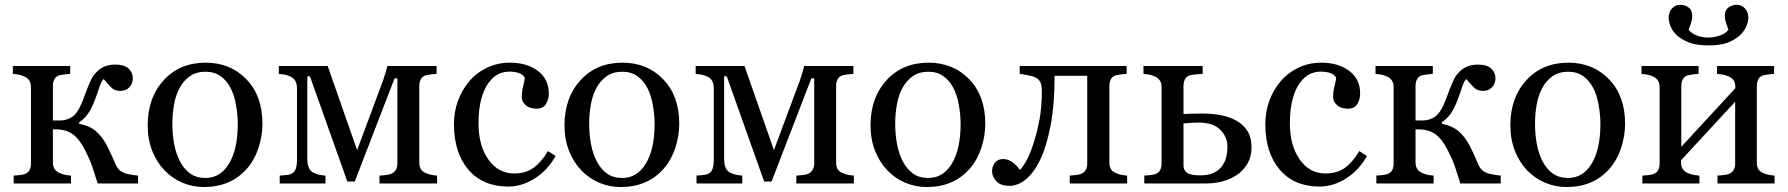

<svg xmlns="http://www.w3.org/2000/svg" viewBox="-20 -752 7328 787"><path d="M545.9 0H380.4Q368.2 -40 358.4 -68.6Q348.6 -97.2 329.6 -134.8Q306.6 -180.7 279.1 -201.2Q251.5 -221.7 208 -221.7H196.8V-86.9Q196.8 -70.3 203.6 -59.6Q210.4 -48.8 224.1 -43Q234.4 -38.1 246.3 -35.6Q258.3 -33.2 271 -32.2V0H36.1V-32.2Q47.4 -33.2 59.3 -34.2Q71.3 -35.2 80.1 -38.1Q93.8 -42.5 100.3 -53.5Q106.9 -64.5 106.9 -82V-394.5Q106.9 -410.6 100.1 -421.6Q93.3 -432.6 79.6 -438.5Q66.9 -444.3 54.9 -446.3Q43 -448.2 32.7 -449.2V-481.4H267.6V-449.2Q253.4 -448.2 242.9 -446.8Q232.4 -445.3 223.6 -443.4Q210 -439.5 203.4 -428Q196.8 -416.5 196.8 -399.4V-258.3H227.5Q243.7 -258.3 259.8 -264.6Q275.9 -271 286.6 -282.2Q300.3 -296.9 311 -320.8Q321.8 -344.7 329.1 -365.7Q336.9 -387.7 346.9 -411.1Q356.9 -434.6 367.2 -447.3Q385.3 -469.2 406 -478.3Q426.8 -487.3 451.7 -487.3Q489.3 -487.3 506.8 -471.2Q524.4 -455.1 524.4 -430.7Q524.4 -409.7 510.5 -394.5Q496.6 -379.4 473.6 -379.4Q451.7 -379.4 439.2 -390.6Q426.8 -401.9 404.8 -428.2Q395.5 -419.9 387 -393.3Q378.4 -366.7 370.6 -346.7Q356 -307.1 340.6 -285.6Q325.2 -264.2 304.7 -251V-244.6Q349.1 -235.8 375.2 -212.4Q401.4 -189 419.4 -153.3Q428.2 -136.2 439.2 -111.6Q450.2 -86.9 453.6 -79.1Q463.4 -57.1 477.1 -49.1Q490.7 -41 502.4 -39.1Q513.7 -36.6 525.1 -34.9Q536.6 -33.2 545.9 -32.2Z M1055.7 -245.6Q1055.7 -194.8 1039.6 -145.8Q1023.4 -96.7 993.7 -62.5Q960 -23.4 915.5 -4.4Q871.1 14.6 815.9 14.6Q770 14.6 728.5 -2.7Q687 -20 654.8 -53.2Q623 -85.9 604.2 -133.1Q585.4 -180.2 585.4 -238.8Q585.4 -351.6 651.1 -423.3Q716.8 -495.1 823.2 -495.1Q924.3 -495.1 990 -427Q1055.7 -358.9 1055.7 -245.6ZM954.6 -244.6Q954.6 -281.2 947.3 -322Q939.9 -362.8 925.3 -391.1Q909.7 -421.4 884.3 -439.7Q858.9 -458 822.3 -458Q784.7 -458 758.1 -439.5Q731.4 -420.9 714.8 -388.7Q699.2 -358.9 692.9 -320.8Q686.5 -282.7 686.5 -247.1Q686.5 -200.2 694.1 -160.4Q701.7 -120.6 718.3 -89.4Q734.9 -58.1 760 -40.3Q785.2 -22.5 822.3 -22.5Q883.3 -22.5 918.9 -81.5Q954.6 -140.6 954.6 -244.6Z M1771.5 0H1535.6V-32.2Q1546.9 -33.2 1558.8 -34.2Q1570.8 -35.2 1579.6 -38.1Q1593.8 -42.5 1601.3 -54Q1608.9 -65.4 1608.9 -82V-430.7H1597.2L1434.1 -7.8H1403.8L1250.5 -439H1239.7V-101.6Q1239.7 -76.7 1246.8 -62.5Q1253.9 -48.3 1267.1 -43Q1277.3 -38.1 1289.3 -35.6Q1301.3 -33.2 1314 -32.2V0H1126.5V-32.2Q1137.7 -33.2 1149.7 -34.2Q1161.6 -35.2 1170.4 -38.1Q1185.1 -43 1191.2 -57.4Q1197.3 -71.8 1197.3 -96.7V-389.6Q1197.3 -408.7 1190.4 -420.7Q1183.6 -432.6 1169.9 -438.5Q1157.2 -444.3 1145.3 -446.3Q1133.3 -448.2 1123 -449.2V-481.4H1323.2L1443.8 -136.7L1550.3 -422.4Q1555.2 -436.5 1561 -456.1Q1566.9 -475.6 1567.4 -481.4H1769.5V-449.2Q1755.4 -448.2 1744.9 -446.8Q1734.4 -445.3 1725.6 -443.4Q1711.9 -439.5 1705.3 -428Q1698.7 -416.5 1698.7 -399.4V-86.9Q1698.7 -69.8 1704.6 -59.3Q1710.4 -48.8 1724.6 -43Q1734.9 -38.1 1746.8 -35.6Q1758.8 -33.2 1771.5 -32.2Z M2063.5 12.7Q1959 12.7 1899.9 -56.6Q1840.8 -126 1840.8 -242.7Q1840.8 -293.5 1856.7 -337.6Q1872.6 -381.8 1902.8 -418Q1931.6 -452.6 1975.1 -473.9Q2018.6 -495.1 2069.8 -495.1Q2140.6 -495.1 2185.1 -461.2Q2229.5 -427.2 2229.5 -368.7Q2229.5 -344.2 2217.8 -325.4Q2206.1 -306.6 2179.2 -306.6Q2150.4 -306.6 2134.5 -321.3Q2118.7 -335.9 2118.7 -354Q2118.7 -376 2124.5 -399.2Q2130.4 -422.4 2131.3 -433.1Q2122.6 -448.2 2105.2 -453.4Q2087.9 -458.5 2067.9 -458.5Q2044.4 -458.5 2023.2 -448.5Q2002 -438.5 1981.9 -411.6Q1963.9 -387.2 1952.6 -345.7Q1941.4 -304.2 1941.4 -246.6Q1941.4 -155.8 1981.7 -98.4Q2022 -41 2087.4 -41Q2134.8 -41 2166.7 -64Q2198.7 -86.9 2226.1 -132.8L2257.3 -112.3Q2225.1 -54.7 2172.4 -21Q2119.6 12.7 2063.5 12.7Z M2764.2 -245.6Q2764.2 -194.8 2748 -145.8Q2731.9 -96.7 2702.1 -62.5Q2668.5 -23.4 2624 -4.4Q2579.6 14.6 2524.4 14.6Q2478.5 14.6 2437 -2.7Q2395.5 -20 2363.3 -53.2Q2331.5 -85.9 2312.7 -133.1Q2293.9 -180.2 2293.9 -238.8Q2293.9 -351.6 2359.6 -423.3Q2425.3 -495.1 2531.7 -495.1Q2632.8 -495.1 2698.5 -427Q2764.2 -358.9 2764.2 -245.6ZM2663.1 -244.6Q2663.1 -281.2 2655.8 -322Q2648.4 -362.8 2633.8 -391.1Q2618.2 -421.4 2592.8 -439.7Q2567.4 -458 2530.8 -458Q2493.2 -458 2466.6 -439.5Q2439.9 -420.9 2423.3 -388.7Q2407.7 -358.9 2401.4 -320.8Q2395 -282.7 2395 -247.1Q2395 -200.2 2402.6 -160.4Q2410.2 -120.6 2426.8 -89.4Q2443.4 -58.1 2468.5 -40.3Q2493.7 -22.5 2530.8 -22.5Q2591.8 -22.5 2627.4 -81.5Q2663.1 -140.6 2663.1 -244.6Z M3480 0H3244.1V-32.2Q3255.4 -33.2 3267.3 -34.2Q3279.3 -35.2 3288.1 -38.1Q3302.2 -42.5 3309.8 -54Q3317.4 -65.4 3317.4 -82V-430.7H3305.7L3142.6 -7.8H3112.3L2959 -439H2948.2V-101.6Q2948.2 -76.7 2955.3 -62.5Q2962.4 -48.3 2975.6 -43Q2985.8 -38.1 2997.8 -35.6Q3009.8 -33.2 3022.5 -32.2V0H2835V-32.2Q2846.2 -33.2 2858.2 -34.2Q2870.1 -35.2 2878.9 -38.1Q2893.6 -43 2899.7 -57.4Q2905.8 -71.8 2905.8 -96.7V-389.6Q2905.8 -408.7 2898.9 -420.7Q2892.1 -432.6 2878.4 -438.5Q2865.7 -444.3 2853.8 -446.3Q2841.8 -448.2 2831.5 -449.2V-481.4H3031.7L3152.3 -136.7L3258.8 -422.4Q3263.7 -436.5 3269.5 -456.1Q3275.4 -475.6 3275.9 -481.4H3478V-449.2Q3463.9 -448.2 3453.4 -446.8Q3442.9 -445.3 3434.1 -443.4Q3420.4 -439.5 3413.8 -428Q3407.2 -416.5 3407.2 -399.4V-86.9Q3407.2 -69.8 3413.1 -59.3Q3418.9 -48.8 3433.1 -43Q3443.4 -38.1 3455.3 -35.6Q3467.3 -33.2 3480 -32.2Z M4018.6 -245.6Q4018.6 -194.8 4002.4 -145.8Q3986.3 -96.7 3956.5 -62.5Q3922.9 -23.4 3878.4 -4.4Q3834 14.6 3778.8 14.6Q3732.9 14.6 3691.4 -2.7Q3649.9 -20 3617.7 -53.2Q3585.9 -85.9 3567.1 -133.1Q3548.3 -180.2 3548.3 -238.8Q3548.3 -351.6 3614 -423.3Q3679.7 -495.1 3786.1 -495.1Q3887.2 -495.1 3952.9 -427Q4018.6 -358.9 4018.6 -245.6ZM3917.5 -244.6Q3917.5 -281.2 3910.2 -322Q3902.8 -362.8 3888.2 -391.1Q3872.6 -421.4 3847.2 -439.7Q3821.8 -458 3785.2 -458Q3747.6 -458 3720.9 -439.5Q3694.3 -420.9 3677.7 -388.7Q3662.1 -358.9 3655.8 -320.8Q3649.4 -282.7 3649.4 -247.1Q3649.4 -200.2 3657 -160.4Q3664.6 -120.6 3681.2 -89.4Q3697.8 -58.1 3722.9 -40.3Q3748 -22.5 3785.2 -22.5Q3846.2 -22.5 3881.8 -81.5Q3917.5 -140.6 3917.5 -244.6Z M4600.1 0H4364.7V-32.2Q4376 -33.2 4387.7 -34.2Q4399.4 -35.2 4408.2 -38.1Q4421.9 -42.5 4429.2 -53.5Q4436.5 -64.5 4436.5 -82V-441.4H4302.7Q4302.7 -322.3 4286.1 -236.3Q4269.5 -150.4 4243.2 -96.2Q4217.3 -43 4184.6 -16.6Q4151.9 9.8 4117.7 9.8Q4082.5 9.8 4064.5 -8.5Q4046.4 -26.9 4046.4 -51.3Q4046.4 -68.8 4057.9 -84.5Q4069.3 -100.1 4091.3 -100.1Q4111.8 -100.1 4128.4 -88.4Q4145 -76.7 4160.6 -55.7Q4172.4 -66.4 4188.2 -95.5Q4204.1 -124.5 4217.3 -167.5Q4231.9 -213.9 4241.2 -263.7Q4250.5 -313.5 4250.5 -377.9Q4250.5 -403.3 4244.1 -415.5Q4237.8 -427.7 4224.1 -434.6Q4214.8 -439.5 4193.8 -443.6Q4172.9 -447.8 4159.7 -449.2V-481.4H4598.1V-449.2Q4584 -448.2 4573.5 -446.8Q4563 -445.3 4554.2 -443.4Q4540.5 -439.5 4533.9 -428Q4527.3 -416.5 4527.3 -399.4V-86.9Q4527.3 -69.8 4533.2 -59.3Q4539.1 -48.8 4553.2 -43Q4563.5 -38.1 4575.4 -35.6Q4587.4 -33.2 4600.1 -32.2Z M5011.2 -150.4Q5011.2 -191.4 4981.4 -220.5Q4951.7 -249.5 4894.5 -249.5Q4870.6 -249.5 4855 -247.8Q4839.4 -246.1 4831.1 -246.1V-74.2Q4831.1 -53.7 4845.9 -43.5Q4860.8 -33.2 4899.9 -33.2Q4933.1 -33.2 4955.3 -43.9Q4977.5 -54.7 4989.3 -71.3Q5002 -89.4 5006.6 -108.9Q5011.2 -128.4 5011.2 -150.4ZM5109.9 -147.9Q5109.9 -109.4 5093.3 -81.3Q5076.7 -53.2 5050.3 -35.2Q5023.9 -17.6 4991.7 -8.8Q4959.5 0 4924.3 0H4670.4V-32.2Q4681.6 -33.2 4693.6 -34.2Q4705.6 -35.2 4714.4 -38.1Q4728 -42.5 4734.6 -53.5Q4741.2 -64.5 4741.2 -82V-394.5Q4741.2 -410.6 4734.4 -421.6Q4727.5 -432.6 4713.9 -438.5Q4701.2 -444.3 4689.2 -446.3Q4677.2 -448.2 4667 -449.2V-481.4H4909.7V-449.2Q4895 -448.2 4881.1 -447Q4867.2 -445.8 4857.9 -443.4Q4842.8 -439 4836.9 -426.8Q4831.1 -414.6 4831.1 -399.4V-284.7Q4850.6 -285.2 4864.5 -285.9Q4878.4 -286.6 4904.8 -286.6Q4952.1 -286.6 4988 -279.1Q5023.9 -271.5 5050.3 -255.9Q5078.6 -239.3 5094.2 -213.4Q5109.9 -187.5 5109.9 -147.9Z M5389.2 12.7Q5284.7 12.7 5225.6 -56.6Q5166.5 -126 5166.5 -242.7Q5166.5 -293.5 5182.4 -337.6Q5198.2 -381.8 5228.5 -418Q5257.3 -452.6 5300.8 -473.9Q5344.2 -495.1 5395.5 -495.1Q5466.3 -495.1 5510.7 -461.2Q5555.2 -427.2 5555.2 -368.7Q5555.2 -344.2 5543.5 -325.4Q5531.7 -306.6 5504.9 -306.6Q5476.1 -306.6 5460.2 -321.3Q5444.3 -335.9 5444.3 -354Q5444.3 -376 5450.2 -399.2Q5456.1 -422.4 5457 -433.1Q5448.2 -448.2 5430.9 -453.4Q5413.6 -458.5 5393.6 -458.5Q5370.1 -458.5 5348.9 -448.5Q5327.6 -438.5 5307.6 -411.6Q5289.6 -387.2 5278.3 -345.7Q5267.1 -304.2 5267.1 -246.6Q5267.1 -155.8 5307.4 -98.4Q5347.7 -41 5413.1 -41Q5460.4 -41 5492.4 -64Q5524.4 -86.9 5551.8 -132.8L5583 -112.3Q5550.8 -54.7 5498 -21Q5445.3 12.7 5389.2 12.7Z M6131.3 0H5965.8Q5953.6 -40 5943.8 -68.6Q5934.1 -97.2 5915 -134.8Q5892.1 -180.7 5864.5 -201.2Q5836.9 -221.7 5793.5 -221.7H5782.2V-86.9Q5782.2 -70.3 5789.1 -59.6Q5795.9 -48.8 5809.6 -43Q5819.8 -38.1 5831.8 -35.6Q5843.8 -33.2 5856.4 -32.2V0H5621.6V-32.2Q5632.8 -33.2 5644.8 -34.2Q5656.7 -35.2 5665.5 -38.1Q5679.2 -42.5 5685.8 -53.5Q5692.4 -64.5 5692.4 -82V-394.5Q5692.4 -410.6 5685.5 -421.6Q5678.7 -432.6 5665 -438.5Q5652.3 -444.3 5640.4 -446.3Q5628.4 -448.2 5618.2 -449.2V-481.4H5853V-449.2Q5838.9 -448.2 5828.4 -446.8Q5817.9 -445.3 5809.1 -443.4Q5795.4 -439.5 5788.8 -428Q5782.2 -416.5 5782.2 -399.4V-258.3H5813Q5829.1 -258.3 5845.2 -264.6Q5861.3 -271 5872.1 -282.2Q5885.7 -296.9 5896.5 -320.8Q5907.2 -344.7 5914.6 -365.7Q5922.4 -387.7 5932.4 -411.1Q5942.4 -434.6 5952.6 -447.3Q5970.7 -469.2 5991.5 -478.3Q6012.2 -487.3 6037.1 -487.3Q6074.7 -487.3 6092.3 -471.2Q6109.9 -455.1 6109.9 -430.7Q6109.9 -409.7 6095.9 -394.5Q6082 -379.4 6059.1 -379.4Q6037.1 -379.4 6024.7 -390.6Q6012.2 -401.9 5990.2 -428.2Q5981 -419.9 5972.4 -393.3Q5963.9 -366.7 5956.1 -346.7Q5941.4 -307.1 5926 -285.6Q5910.6 -264.2 5890.1 -251V-244.6Q5934.6 -235.8 5960.7 -212.4Q5986.8 -189 6004.9 -153.3Q6013.7 -136.2 6024.7 -111.6Q6035.6 -86.9 6039.1 -79.1Q6048.8 -57.1 6062.5 -49.1Q6076.2 -41 6087.9 -39.1Q6099.1 -36.6 6110.6 -34.9Q6122.1 -33.2 6131.3 -32.2Z M6641.1 -245.6Q6641.1 -194.8 6625 -145.8Q6608.9 -96.7 6579.1 -62.5Q6545.4 -23.4 6501 -4.4Q6456.5 14.6 6401.4 14.6Q6355.5 14.6 6314 -2.7Q6272.5 -20 6240.2 -53.2Q6208.5 -85.9 6189.7 -133.1Q6170.9 -180.2 6170.9 -238.8Q6170.9 -351.6 6236.6 -423.3Q6302.2 -495.1 6408.7 -495.1Q6509.8 -495.1 6575.4 -427Q6641.1 -358.9 6641.1 -245.6ZM6540 -244.6Q6540 -281.2 6532.7 -322Q6525.4 -362.8 6510.7 -391.1Q6495.1 -421.4 6469.7 -439.7Q6444.3 -458 6407.7 -458Q6370.1 -458 6343.5 -439.5Q6316.9 -420.9 6300.3 -388.7Q6284.7 -358.9 6278.3 -320.8Q6272 -282.7 6272 -247.1Q6272 -200.2 6279.5 -160.4Q6287.1 -120.6 6303.7 -89.4Q6320.3 -58.1 6345.5 -40.3Q6370.6 -22.5 6407.7 -22.5Q6468.8 -22.5 6504.4 -81.5Q6540 -140.6 6540 -244.6Z M7253.9 0H7020V-32.2Q7031.2 -33.2 7043.2 -34.2Q7055.2 -35.2 7064 -38.1Q7077.6 -42.5 7085 -53.5Q7092.3 -64.5 7092.3 -82V-335L6870.6 -95.2V-86.9Q6870.6 -70.3 6877.4 -59.6Q6884.3 -48.8 6897.9 -43Q6908.7 -38.1 6920.7 -35.6Q6932.6 -33.2 6945.8 -32.2V0H6711.9V-32.2Q6723.1 -33.2 6735.1 -34.2Q6747.1 -35.2 6755.9 -38.1Q6769.5 -42.5 6776.1 -53.5Q6782.7 -64.5 6782.7 -82V-394.5Q6782.7 -410.6 6775.9 -421.6Q6769 -432.6 6755.4 -438.5Q6742.7 -444.3 6730.7 -446.3Q6718.8 -448.2 6708.5 -449.2V-481.4H6942.4V-449.2Q6928.2 -448.2 6917.7 -446.8Q6907.2 -445.3 6898.4 -443.4Q6884.8 -439.5 6878.2 -428Q6871.6 -416.5 6871.6 -399.4V-150.4L7093.3 -390.6Q7093.3 -412.1 7086.4 -422.4Q7079.6 -432.6 7065.9 -438.5Q7053.2 -444.3 7040.8 -446.3Q7028.3 -448.2 7018.1 -449.2V-481.4H7252V-449.2Q7237.8 -448.2 7227.3 -446.8Q7216.8 -445.3 7208 -443.4Q7194.3 -439.5 7187.7 -428Q7181.2 -416.5 7181.2 -399.4V-86.9Q7181.2 -69.8 7187 -59.3Q7192.9 -48.8 7207 -43Q7217.3 -38.1 7229.2 -35.6Q7241.2 -33.2 7253.9 -32.2ZM7146.5 -679.2Q7146.5 -664.1 7137.5 -643.1Q7128.4 -622.1 7110.8 -606.4Q7090.3 -588.4 7061.3 -577.1Q7032.2 -565.9 6982.4 -565.9Q6935.5 -565.9 6904.8 -577.4Q6874 -588.9 6854.5 -606.4Q6835.9 -623.5 6827.9 -643.3Q6819.8 -663.1 6819.8 -679.2Q6819.8 -702.6 6833.7 -717.5Q6847.7 -732.4 6867.2 -732.4Q6885.3 -732.4 6900.9 -721.7Q6916.5 -710.9 6916.5 -686.5Q6916.5 -672.4 6910.6 -655Q6904.8 -637.7 6901.4 -629.9Q6914.6 -613.8 6936.3 -606Q6958 -598.1 6982.4 -598.1Q7003.9 -598.1 7027.8 -605.7Q7051.8 -613.3 7064.9 -629.9Q7061 -639.2 7055.4 -656.5Q7049.8 -673.8 7049.8 -686.5Q7049.8 -710.9 7065.4 -721.7Q7081.1 -732.4 7098.6 -732.4Q7118.7 -732.4 7132.6 -717.5Q7146.5 -702.6 7146.5 -679.2Z"/></svg>

Font: UniBurma_GGSerif
Style: Book
Weight: 400
Designer: Victor San Kho Lin (for Burmese only and related typography optimization with it)
Foundry: http://www.unimm.org
Version: 2.0